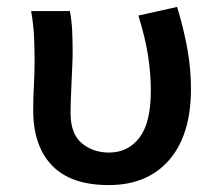

<svg xmlns="http://www.w3.org/2000/svg" viewBox="-20 -523 640 555"><path d="M294 12Q185 12 130.5 -44.5Q76 -101 76 -204Q76 -240 78 -276Q80 -312 80 -348Q80 -377 78.5 -414Q77 -451 70 -491H182Q187 -465 188.5 -436Q190 -407 190 -373Q190 -356 189 -334.5Q188 -313 187 -289.5Q186 -266 185 -242Q184 -218 184 -196Q184 -136 216.5 -109Q249 -82 295 -82Q350 -82 383 -125Q416 -168 416 -261Q416 -309 408 -361.5Q400 -414 380 -478L492 -503Q510 -444 521 -385Q532 -326 532 -266Q532 -133 469 -60.5Q406 12 294 12Z"/></svg>

Font: Source Code Pro Semibold
Style: Regular
Weight: 600
Monospace: yes
Designer: Paul D. Hunt, Teo Tuominen
Foundry: Adobe Systems Incorporated
Version: Version 2.030;PS 1.000;hotconv 16.6.51;makeotf.lib2.5.65220